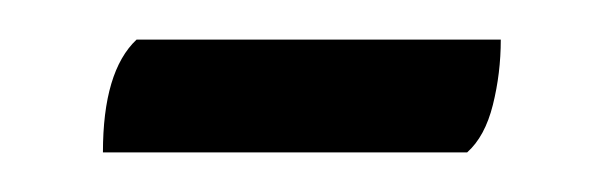

<svg xmlns="http://www.w3.org/2000/svg" viewBox="-20 -472 305 97"><path d="M49 -452H233Q233 -435 229 -419Q225 -403 216 -395H32Q32 -436 49 -452Z"/></svg>

Font: Katibeh
Style: Regular
Weight: 400
Designer: Arabic design by Kourosh Beigpour, Latin design by Eduardo Tunni, engineering by Lasse Fister
Version: Version 1.0010g